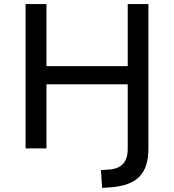

<svg xmlns="http://www.w3.org/2000/svg" viewBox="-20 -725 851 938"><path d="M479 193 473 106 517 103Q560 99 582 74.5Q604 50 604 2V-313H207V0H105V-705H207V-402H604V-705H705V1Q705 46 694.5 80Q684 114 662 137Q640 160 605.5 173Q571 186 523 190Z"/></svg>

Font: Nunito Sans 7pt Medium
Style: Regular
Weight: 500
Designer: Vernon Adams
Foundry: Vernon Adams
Version: Version 3.101;gftools[0.9.27]